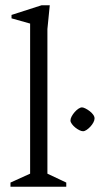

<svg xmlns="http://www.w3.org/2000/svg" viewBox="-20 -713 388 733"><path d="M20 0V-16L95 -50V-623L24 -643V-656L139 -693H170L161 -602V-50L233 -16V0ZM297 -212Q291 -212 283 -216Q275 -220 267.5 -226Q260 -232 254.5 -239.5Q249 -247 249 -253Q249 -260 253.5 -268.5Q258 -277 265 -285Q272 -293 279.5 -298Q287 -303 293 -303Q298 -303 306 -299Q314 -295 322 -289Q330 -283 335.5 -275.5Q341 -268 341 -261Q341 -254 336.5 -245.5Q332 -237 325 -229.5Q318 -222 310.5 -217Q303 -212 297 -212Z"/></svg>

Font: Ancizar Serif Light
Style: Regular
Weight: 300
Designer: Cesar Puertas, Viviana Monsalve, Julian Moncada, Julian Prieto, Jose Castro, Felipe Aragon, Mariel Hernandez, Sara Alarc
Version: Version 8.100